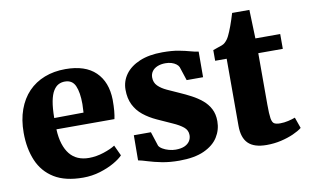

<svg xmlns="http://www.w3.org/2000/svg" viewBox="-74 -845 1612 1002"><g transform="rotate(-10 732.0 -344.0)"><path d="M292.5 11Q198 11 139.5 -25Q81 -61 53.8 -125.2Q26.5 -189.5 26.5 -273Q26.5 -341.5 46 -395.5Q65.5 -449.5 101.2 -486.8Q137 -524 187 -543.5Q237 -563 298 -563Q403 -563 457.5 -510.2Q512 -457.5 514 -363Q514 -328.5 511.8 -303.8Q509.5 -279 505.5 -261.5H198Q200 -217 210.5 -184Q221 -151 238.8 -129Q256.5 -107 282 -96Q307.5 -85 340.5 -85Q379 -85 418.5 -98Q458 -111 480 -125.5L506 -69.5Q491 -53 458.5 -34.2Q426 -15.5 382.8 -2.2Q339.5 11 292.5 11ZM197 -321.5 352.5 -323Q353 -334.5 353.5 -345.5Q354 -356.5 354.5 -368Q354.5 -429.5 339.2 -464.5Q324 -499.5 284 -499.5Q265.5 -499.5 250.2 -491.5Q235 -483.5 223 -464.2Q211 -445 204.2 -410.2Q197.5 -375.5 197 -321.5Z M802 11Q751 11 709.5 2.8Q668 -5.5 638 -15Q608 -24.5 589.5 -28L590.5 -161H681L705.5 -85.5Q710.5 -76 724.8 -67.5Q739 -59 757.5 -54Q776 -49 793 -49Q821.5 -49 840 -57.2Q858.5 -65.5 867.8 -79.8Q877 -94 877 -111.5Q877 -137.5 856.5 -154.2Q836 -171 801.2 -186.2Q766.5 -201.5 723 -221.5Q682.5 -240 652.2 -264.5Q622 -289 605.5 -322.8Q589 -356.5 589 -402Q589 -447.5 615.2 -483.5Q641.5 -519.5 691.2 -540.5Q741 -561.5 812 -561.5Q862.5 -561.5 898 -554.8Q933.5 -548 958 -541Q982.5 -534 999.5 -532L999 -396.5H912L888 -469.5Q884 -478.5 874 -486Q864 -493.5 849.8 -498Q835.5 -502.5 818 -502.5Q793.5 -502.5 775 -494.8Q756.5 -487 746.8 -473.2Q737 -459.5 737 -441Q737 -414 754.8 -396.2Q772.5 -378.5 801.5 -365.2Q830.5 -352 863 -337.5Q894 -324 924.2 -308Q954.5 -292 979 -271.5Q1003.5 -251 1018 -223.2Q1032.5 -195.5 1032.5 -157.5Q1032.5 -112 1008.5 -73.8Q984.5 -35.5 933.5 -12.2Q882.5 11 802 11Z M1265 9.5Q1199 9.5 1168 -20.8Q1137 -51 1137 -114.5V-470H1076V-526.5Q1088.5 -531.5 1100.8 -535.2Q1113 -539 1123.5 -543Q1134 -547 1141 -553.5Q1148.5 -560.5 1154 -568Q1159.5 -575.5 1164.2 -585.2Q1169 -595 1174 -607Q1179.5 -619.5 1185 -635Q1190.5 -650.5 1196.2 -667.5Q1202 -684.5 1206.5 -700.5H1298L1303 -548.5H1434.5V-470H1304.5V-197Q1304.5 -147.5 1308.2 -124.5Q1312 -101.5 1322.8 -95.5Q1333.5 -89.5 1354 -89.5Q1375 -89.5 1396.8 -94.5Q1418.5 -99.5 1434 -105.5L1454.5 -47.5Q1437 -33.5 1407.8 -20.5Q1378.5 -7.5 1342 1Q1305.5 9.5 1265 9.5Z"/></g></svg>

Font: Merriweather 36pt Black
Style: Regular
Weight: 900
Version: Version 2.100